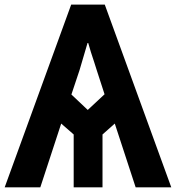

<svg xmlns="http://www.w3.org/2000/svg" viewBox="-25 -806 757 826"><path d="M282.2 -399.4 352.5 -333 424.8 -400.4 390.6 -505.9Q387.7 -515.6 380.4 -538.1Q373 -560.5 366.2 -581.5Q359.4 -602.5 354.5 -621.1H351.6Q346.7 -602.5 334.5 -563Q322.3 -523.4 317.4 -504.9ZM-4.9 0 281.2 -786.1H425.8L711.9 0H558.6L468.8 -274.4L416 -227.5V0H292V-227.5L238.3 -274.4L148.4 0Z"/></svg>

Font: Gothic A1 ExtraBold
Style: Regular
Weight: 800
Designer: HanYang I&C Co.,Ltd.
Foundry: HanYang I&C Co.,Ltd.
Version: Version 2.50